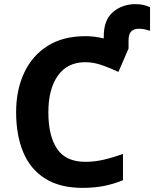

<svg xmlns="http://www.w3.org/2000/svg" viewBox="-20 -899 746 929"><path d="M636 -879Q659 -879 678 -874Q697 -869 706 -864V-750Q698 -753 683 -756.5Q668 -760 651 -760Q628 -760 615 -747Q602 -734 602 -704V-664L553 -551Q513 -570 472.5 -584Q432 -598 393 -598Q306 -598 260 -533Q214 -468 214 -355Q214 -241 256.5 -178.5Q299 -116 393 -116Q437 -116 480.5 -126Q524 -136 575 -154V-27Q528 -8 482 1Q436 10 379 10Q269 10 197.5 -35.5Q126 -81 92 -163.5Q58 -246 58 -356Q58 -464 97 -547Q136 -630 210.5 -677Q285 -724 393 -724Q438 -724 482 -713V-723Q482 -803 527 -841Q572 -879 636 -879Z"/></svg>

Font: RS Noto Sans
Style: Bold
Weight: 700
Designer: Monotype Design Team
Foundry: Monotype Imaging Inc.
Version: Version 3.10